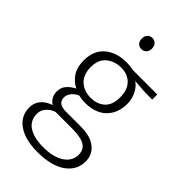

<svg xmlns="http://www.w3.org/2000/svg" viewBox="-270 -758 1071 1071"><g transform="rotate(45 265.5 -222.0)"><path d="M76 -314Q76 -393 125.5 -434.5Q175 -476 253 -476Q271 -476 284.5 -474Q298 -472 311 -470H501V-430H448L361 -436Q387 -419 403.5 -386Q420 -353 420 -315Q420 -276 407.5 -245.5Q395 -215 372.5 -194Q350 -173 319 -162.5Q288 -152 251 -152Q223 -152 198 -158Q174 -149 159 -130Q144 -111 144 -91Q144 -65 161 -53.5Q178 -42 208 -42H325Q403 -42 443 -9Q483 24 483 76Q483 146 423.5 188Q364 230 256 230Q158 230 102.5 191.5Q47 153 47 86Q47 49 68.5 23.5Q90 -2 130 -16Q115 -24 103.5 -42.5Q92 -61 92 -85Q92 -118 112.5 -140Q133 -162 158 -174Q122 -192 99 -226Q76 -260 76 -314ZM168 0Q139 10 120.5 31Q102 52 102 80Q102 134 144 161Q186 188 257 188Q304 188 336.5 178.5Q369 169 389.5 153.5Q410 138 419.5 118.5Q429 99 429 79Q429 55 419.5 39.5Q410 24 392.5 15.5Q375 7 351.5 3.5Q328 0 300 0ZM366 -312Q366 -371 335 -402.5Q304 -434 253 -434Q202 -434 166 -404.5Q130 -375 130 -316Q130 -285 139.5 -262Q149 -239 165.5 -224Q182 -209 204 -201.5Q226 -194 251 -194Q302 -194 334 -223Q366 -252 366 -312ZM219 -630Q219 -650 230.5 -662Q242 -674 259 -674Q276 -674 287.5 -662Q299 -650 299 -630Q299 -609 287.5 -597.5Q276 -586 259 -586Q242 -586 230.5 -597.5Q219 -609 219 -630Z"/></g></svg>

Font: Mukta Mahee ExtraLight
Style: Regular
Weight: 275
Designer: Shuchita Grover, Noopur Datye, Girish Dalvi, Yashodeep Gholap
Foundry: Ek Type
Version: Version 2.538;PS 1.000;hotconv 16.6.51;makeotf.lib2.5.65220;